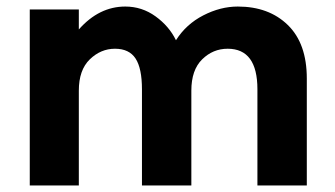

<svg xmlns="http://www.w3.org/2000/svg" viewBox="-20 -567 1023 587"><path d="M565 -290V0H414V-294Q414 -358 394.5 -388Q375 -418 331.5 -418Q288 -418 254.5 -385.5Q221 -353 221 -290V0H71V-538H221V-477Q283 -547 363 -547Q414 -547 455.5 -517Q497 -487 518 -444Q549 -493 601.5 -520Q654 -547 707 -547Q802 -547 860 -490.5Q918 -434 918 -327V0H767V-294Q767 -418 676 -418Q631 -418 598 -385.5Q565 -353 565 -290Z"/></svg>

Font: Montreal
Style: Bold
Weight: 700
Designer: Julieta Ulanovsky, usr_local_share
Foundry: Julieta Ulanovsky, usr_local_share
Version: Version 2.001